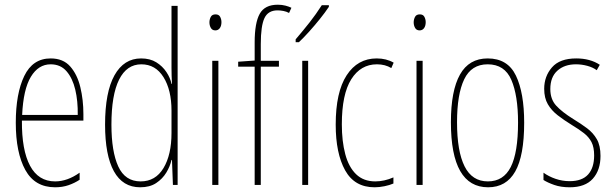

<svg xmlns="http://www.w3.org/2000/svg" viewBox="-20 -836 2603 815"><path d="M195 -588Q248 -588 278 -554Q308 -520 321 -466Q334 -412 334 -352V-324H73Q72 -199 107.5 -132.5Q143 -66 214 -66Q266 -66 318 -103V-73Q297 -59 271 -50Q245 -41 214 -41Q128 -41 87.5 -114.5Q47 -188 47 -315Q47 -439 83 -513.5Q119 -588 195 -588ZM195 -563Q143 -563 111 -510Q79 -457 74 -348H310Q311 -407 299.5 -455.5Q288 -504 262.5 -533.5Q237 -563 195 -563Z M575 -41Q501 -41 463.5 -109Q426 -177 426 -307Q426 -445 466 -516.5Q506 -588 579 -588Q617 -588 643.5 -571.5Q670 -555 686.5 -530Q703 -505 708 -480H710Q709 -499 708.5 -515.5Q708 -532 708 -548V-811H734V-51H714L710 -157H708Q702 -130 686 -103.5Q670 -77 643 -59Q616 -41 575 -41ZM577 -66Q640 -66 674 -122.5Q708 -179 708 -272V-366Q708 -454 674 -508.5Q640 -563 580 -563Q518 -563 485.5 -498Q453 -433 453 -307Q453 -193 482 -129.5Q511 -66 577 -66Z M895 -775Q909 -775 914.5 -764.5Q920 -754 920 -742Q920 -726 913 -716.5Q906 -707 894 -707Q881 -707 875 -717.5Q869 -728 869 -741Q869 -753 874.5 -764Q880 -775 895 -775ZM907 -578V-51H881V-578Z M1164 -553H1087V-51H1061V-553H991V-574L1061 -579V-656Q1061 -739 1082.5 -777.5Q1104 -816 1159 -816Q1177 -816 1192 -812Q1207 -808 1217 -803L1207 -781Q1196 -787 1183 -789.5Q1170 -792 1158 -792Q1118 -792 1102.5 -759Q1087 -726 1087 -649V-578H1164Z M1288 -51H1263V-578H1288ZM1376 -807Q1360 -783 1337.5 -755Q1315 -727 1292 -701.5Q1269 -676 1249 -657H1235V-669Q1269 -709 1295 -742Q1321 -775 1346 -814H1376Z M1570 -41Q1485 -41 1445 -113Q1405 -185 1405 -307Q1405 -445 1451.5 -516.5Q1498 -588 1579 -588Q1620 -588 1651 -570L1641 -547Q1615 -563 1580 -563Q1511 -563 1471 -499.5Q1431 -436 1431 -308Q1431 -237 1445.5 -182Q1460 -127 1491.5 -96.5Q1523 -66 1573 -66Q1611 -66 1650 -83V-57Q1634 -50 1612 -45.5Q1590 -41 1570 -41Z M1762 -775Q1776 -775 1781.5 -764.5Q1787 -754 1787 -742Q1787 -726 1780 -716.5Q1773 -707 1761 -707Q1748 -707 1742 -717.5Q1736 -728 1736 -741Q1736 -753 1741.5 -764Q1747 -775 1762 -775ZM1774 -578V-51H1748V-578Z M2205 -315Q2205 -175 2167 -108Q2129 -41 2052 -41Q1894 -41 1894 -317Q1894 -451 1932.5 -519.5Q1971 -588 2050 -588Q2135 -588 2170 -515Q2205 -442 2205 -315ZM1920 -317Q1920 -194 1952 -130Q1984 -66 2051 -66Q2117 -66 2148 -127Q2179 -188 2179 -316Q2179 -431 2150.5 -497Q2122 -563 2050 -563Q1981 -563 1950.5 -499.5Q1920 -436 1920 -317Z M2529 -174Q2529 -114 2496.5 -77.5Q2464 -41 2398 -41Q2361 -41 2332.5 -51Q2304 -61 2287 -72V-103Q2309 -87 2338 -77Q2367 -67 2398 -67Q2451 -67 2476.5 -95.5Q2502 -124 2502 -176Q2502 -211 2491 -232.5Q2480 -254 2459 -270.5Q2438 -287 2408 -305Q2374 -326 2347.5 -346.5Q2321 -367 2305.5 -393.5Q2290 -420 2290 -459Q2290 -512 2323 -550Q2356 -588 2426 -588Q2485 -588 2526 -561L2513 -538Q2497 -550 2473 -556.5Q2449 -563 2425 -563Q2376 -563 2346 -536Q2316 -509 2316 -458Q2316 -415 2340.5 -388Q2365 -361 2413 -331Q2446 -311 2472 -291.5Q2498 -272 2513.5 -245Q2529 -218 2529 -174Z"/></svg>

Font: Noto Sans Tamil UI ExtraCondensed Thin
Style: Regular
Weight: 100
Width: 2
Designer: Jelle Bosma - Monotype Design Team
Foundry: Monotype Imaging Inc.
Version: Version 2.004; ttfautohint (v1.8.4.7-5d5b)